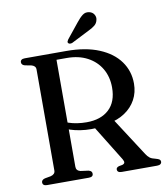

<svg xmlns="http://www.w3.org/2000/svg" viewBox="-95 -965 904 1044"><g transform="rotate(-10 357.0 -443.5)"><path d="M641 -462Q641 -413 619.5 -373.5Q598 -334 558.8 -307.8Q519.5 -281.5 465.5 -271.5Q448.5 -269 433.5 -265.8Q418.5 -262.5 403.2 -260.2Q388 -258 370 -258Q338.5 -258 309.2 -262.5Q280 -267 255.2 -275.2Q230.5 -283.5 212.5 -295L216.5 -332Q231.5 -321.5 253 -314Q274.5 -306.5 299.8 -302.8Q325 -299 351.5 -299Q430.5 -299 475.2 -340.8Q520 -382.5 520 -461.5Q520 -520 493.8 -565.2Q467.5 -610.5 419.2 -636.2Q371 -662 305 -662H248.5V-71Q248.5 -60.5 254.2 -53.8Q260 -47 271.5 -44L316 -38Q326.5 -35 330.5 -30.2Q334.5 -25.5 334.5 -18Q334.5 0 310.5 0H80Q67.5 0 61.5 -5Q55.5 -10 55.5 -18Q55.5 -33 74.5 -38L107.5 -44Q119.5 -47 126 -53.8Q132.5 -60.5 132.5 -71V-629Q132.5 -640 126 -646.5Q119.5 -653 107.5 -656L74.5 -662Q55.5 -667 55.5 -682Q55.5 -690.5 61.5 -695.2Q67.5 -700 80 -700H308.5Q415.5 -700 489.5 -669.2Q563.5 -638.5 602.2 -584.8Q641 -531 641 -462ZM380.5 -275 495.5 -289 634.5 -74Q643.5 -59.5 654.5 -51.2Q665.5 -43 684.5 -39Q701.5 -34.5 707 -30Q712.5 -25.5 712.5 -18Q712.5 -10 706.2 -5Q700 0 687.5 0H492Q467.5 0 467.5 -18Q467.5 -23.5 471.2 -27.2Q475 -31 482.5 -33.5L501.5 -37Q513 -40.5 514.5 -47.8Q516 -55 508.5 -67.5ZM397 -842.5Q415 -865.5 431.5 -878.2Q448 -891 469 -886Q487 -882 495.5 -867.5Q504 -853 500 -838Q496.5 -820 482.2 -808.5Q468 -797 445 -786.5L348.5 -737.5Q343 -735.5 337 -735.8Q331 -736 327 -740Q323 -744.5 325 -749.8Q327 -755 330.5 -760Z"/></g></svg>

Font: Fraunces Wonky
Style: Regular
Weight: 400
Version: Version 1.000;[b76b70a41]